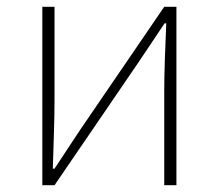

<svg xmlns="http://www.w3.org/2000/svg" viewBox="-20 -547 646 567"><path d="M105 0H141L389 -363C411 -396 444 -445 466 -478H471C468 -407 465 -336 465 -277V0H501V-527H465L217 -164C195 -131 163 -82 141 -49H136C138 -120 141 -191 141 -249V-527H105Z"/></svg>

Font: Noto Sans CJK SC Thin
Style: Regular
Weight: 100
Designer: Ryoko NISHIZUKA 西塚涼子 (kana, bopomofo & ideographs); Paul D. Hunt (Latin, Greek & Cyrillic); Sandoll Communications 산돌커뮤니
Foundry: Adobe
Version: Version 2.004;hotconv 1.0.118;makeotfexe 2.5.65603